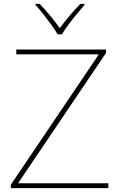

<svg xmlns="http://www.w3.org/2000/svg" viewBox="-20 -969 618 989"><path d="M538 0H36V-18L489 -689H64V-714H526V-696L73 -25H538ZM277 -792Q265 -813 245 -840.5Q225 -868 203.5 -895.5Q182 -923 163 -943V-949H184Q212 -921 239.5 -887Q267 -853 288 -824Q309 -853 337.5 -887Q366 -921 394 -949H415V-943Q397 -923 374.5 -895.5Q352 -868 331.5 -840.5Q311 -813 299 -792Z"/></svg>

Font: Noto Sans Bengali Thin
Style: Regular
Weight: 100
Designer: Jelle Bosma - Monotype Design Team
Foundry: Monotype Imaging Inc.
Version: Version 2.003; ttfautohint (v1.8.4.7-5d5b)